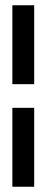

<svg xmlns="http://www.w3.org/2000/svg" viewBox="-20 -640 181 730"><path d="M27 70H110V-230H27ZM27 -320H110V-620H27Z"/></svg>

Font: Charger Sport
Style: SeBdNrw
Weight: 600
Designer: Jasper
Foundry: Cannot Into Space Fonts
Version: Version 1.1